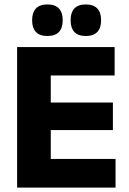

<svg xmlns="http://www.w3.org/2000/svg" viewBox="-20 -853 586 873"><path d="M57.8 0V-639H210.8V0ZM103.3 0V-130.3H505.4V0ZM147.5 -261.7V-386.9H493.3V-261.7ZM103.1 -509.9V-639H501.2V-509.9ZM195.2 -689.3Q160.6 -689.3 143.4 -707.6Q126.2 -725.9 126.2 -758.9V-762.7Q126.2 -796.1 143.4 -814.4Q160.6 -832.8 195.2 -832.8Q230.8 -832.8 247.9 -814.4Q265 -796.1 265 -762.7V-758.9Q265 -725.9 247.9 -707.6Q230.8 -689.3 195.2 -689.3ZM370.2 -689.3Q335.1 -689.3 318.2 -707.6Q301.2 -725.9 301.2 -758.9V-762.7Q301.2 -796.1 318.2 -814.4Q335.1 -832.8 370.2 -832.8Q405 -832.8 422.3 -814.4Q439.6 -796.1 439.6 -762.7V-758.9Q439.6 -725.9 422.3 -707.6Q405 -689.3 370.2 -689.3Z"/></svg>

Font: Anek Gurmukhi Medium
Style: Regular
Weight: 500
Designer: Sarang Kulkarni (Gurmukhi), Yesha Goshar (Latin)
Foundry: Ek Type
Version: Version 1.003